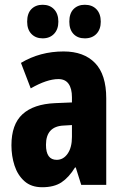

<svg xmlns="http://www.w3.org/2000/svg" viewBox="-20 -776 520 806"><path d="M247 -560Q332 -560 379 -511.5Q426 -463 426 -363V0H321L298 -73H295Q269 -31 238 -10.5Q207 10 157 10Q111 10 82.5 -15.5Q54 -41 41 -81Q28 -121 28 -166Q28 -254 74.5 -296.5Q121 -339 211 -343L282 -346V-368Q282 -404 268 -424Q254 -444 225 -444Q177 -444 109 -405L68 -512Q148 -560 247 -560ZM248 -249Q173 -246 173 -168Q173 -105 218 -105Q246 -105 264 -131Q282 -157 282 -201V-251ZM94 -685Q94 -720 112 -738Q130 -756 159 -756Q189 -756 207 -737Q225 -718 225 -685Q225 -653 207 -634Q189 -615 159 -615Q130 -615 112 -633.5Q94 -652 94 -685ZM271 -685Q271 -720 289 -738Q307 -756 336 -756Q367 -756 385 -737Q403 -718 403 -685Q403 -653 385 -634Q367 -615 336 -615Q306 -615 288.5 -633.5Q271 -652 271 -685Z"/></svg>

Font: Noto Sans Tamil ExtraCondensed ExtraBold
Style: Regular
Weight: 800
Width: 2
Designer: Jelle Bosma - Monotype Design Team
Foundry: Monotype Imaging Inc.
Version: Version 2.004; ttfautohint (v1.8.4.7-5d5b)